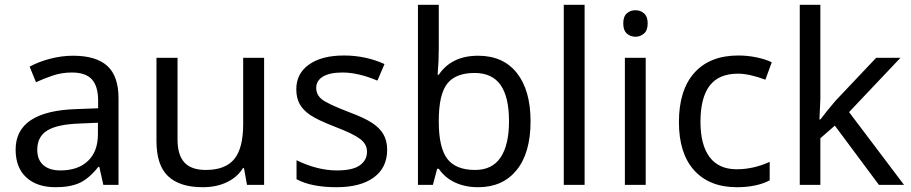

<svg xmlns="http://www.w3.org/2000/svg" viewBox="-20 -780 3843 810"><path d="M234.9 -61Q308.6 -61 350.8 -100.8Q393.1 -140.6 393.1 -213.9V-262.2L314 -258.8Q221.7 -255.4 179.4 -229.5Q137.2 -203.6 137.2 -147.9Q137.2 -106 162.8 -83.5Q188.5 -61 234.9 -61ZM416 0 398.9 -76.2H395Q355 -25.9 315.2 -8.1Q275.4 9.8 214.8 9.8Q135.7 9.8 90.8 -31.7Q45.9 -73.2 45.9 -148.9Q45.9 -312 303.2 -319.8L394 -323.2V-355Q394 -416 367.7 -445.1Q341.3 -474.1 283.2 -474.1Q240.7 -474.1 202.9 -461.4Q165 -448.7 131.8 -433.1L105 -499Q145.5 -520.5 193.4 -532.7Q241.2 -544.9 288.1 -544.9Q385.3 -544.9 432.6 -502Q480 -459 480 -365.2V0Z M729 -536.1V-190.9Q729 -126 758.1 -94.5Q787.1 -63 848.1 -63Q930.7 -63 968.3 -108.9Q1005.9 -154.8 1005.9 -256.8V-536.1H1094.2V0H1022L1009.3 -70.8H1004.9Q981 -32.2 937 -11.2Q893.1 9.8 835 9.8Q738.3 9.8 689.2 -36.6Q640.1 -83 640.1 -185.1V-536.1Z M1613.3 -147.9Q1613.3 -72.8 1557.1 -31.5Q1501 9.8 1399.4 9.8Q1293.5 9.8 1231 -23.9V-104Q1319.3 -61 1401.4 -61Q1467.8 -61 1498 -82.5Q1528.3 -104 1528.3 -140.1Q1528.3 -171.9 1499.3 -193.8Q1470.2 -215.8 1396 -244.1Q1320.3 -273.4 1289.6 -294.2Q1258.8 -314.9 1244.4 -340.8Q1230 -366.7 1230 -403.8Q1230 -469.7 1283.7 -507.8Q1337.4 -545.9 1431.2 -545.9Q1522.5 -545.9 1602.1 -509.8L1572.3 -439.9Q1490.7 -474.1 1425.3 -474.1Q1370.6 -474.1 1342.3 -456.8Q1314 -439.5 1314 -409.2Q1314 -379.9 1338.4 -360.6Q1362.8 -341.3 1452.1 -307.1Q1519 -282.2 1551 -260.7Q1583 -239.3 1598.1 -212.4Q1613.3 -185.5 1613.3 -147.9Z M1982.4 -472.2Q1901.4 -472.2 1866.2 -426.3Q1831.1 -380.4 1831.1 -271V-267.1Q1831.1 -157.2 1866.9 -110.1Q1902.8 -63 1984.4 -63Q2056.6 -63 2092 -116Q2127.4 -168.9 2127.4 -269Q2127.4 -370.6 2091.8 -421.4Q2056.2 -472.2 1982.4 -472.2ZM1997.1 -544.9Q2103 -544.9 2160.6 -471.9Q2218.3 -398.9 2218.3 -268.1Q2218.3 -135.3 2159.7 -62.7Q2101.1 9.8 1997.1 9.8Q1942.9 9.8 1900.4 -9.8Q1857.9 -29.3 1831.1 -67.9H1824.2Q1809.1 -9.3 1806.2 0H1743.2V-759.8H1831.1V-575.2Q1831.1 -520 1826.2 -464.8H1831.1Q1885.3 -544.9 1997.1 -544.9Z M2446.3 0H2358.4V-759.8H2446.3Z M2609.4 -681.2Q2609.4 -710.4 2624.3 -723.6Q2639.2 -736.8 2661.1 -736.8Q2681.6 -736.8 2697 -723.6Q2712.4 -710.4 2712.4 -681.2Q2712.4 -652.3 2697 -638.7Q2681.6 -625 2661.1 -625Q2639.2 -625 2624.3 -638.7Q2609.4 -652.3 2609.4 -681.2ZM2704.1 0H2616.2V-536.1H2704.1Z M3088.9 9.8Q2973.1 9.8 2908.7 -61.3Q2844.2 -132.3 2844.2 -265.1Q2844.2 -399.9 2909.4 -472.9Q2974.6 -545.9 3095.2 -545.9Q3134.3 -545.9 3172.6 -537.8Q3210.9 -529.8 3235.8 -517.1L3209 -443.8Q3141.1 -469.2 3093.3 -469.2Q3012.2 -469.2 2973.6 -418.2Q2935.1 -367.2 2935.1 -266.1Q2935.1 -168.9 2973.6 -117.4Q3012.2 -65.9 3087.9 -65.9Q3158.7 -65.9 3227.1 -97.2V-19Q3171.4 9.8 3088.9 9.8Z M3440.9 -275.9 3470.7 -314 3504.9 -355 3676.3 -536.1H3778.8L3562 -307.1L3793.9 0H3688L3502 -250L3440.9 -196.8V0H3354V-759.8H3440.9V-362.8L3437 -275.9Z"/></svg>

Font: NotoSans
Style: Regular
Weight: 400
Designer: Monotype Design team
Foundry: Monotype Imaging Inc.
Version: Version 1.04; ttfautohint (v1.4.1)